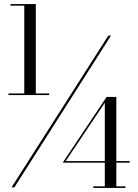

<svg xmlns="http://www.w3.org/2000/svg" viewBox="-20 -826 680 949"><path d="M22 -364H100V-798H32V-806H157V-364H223V-356H22ZM515.5 -650H528.5L51 100H37ZM600 95V103H441V95H498V-22H290L507 -347H555V-30H621V-22H555V95ZM305 -30H498V-318Z"/></svg>

Font: Bodoni Moda 16pt
Style: Regular
Weight: 400
Version: Version 2.3